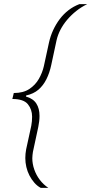

<svg xmlns="http://www.w3.org/2000/svg" viewBox="-20 -763 444 933"><path d="M178 150Q161 141 147 125Q133 109 123 89.5Q113 70 108 48.5Q103 27 103 5Q103 -5 104 -16Q105 -27 107 -37L132 -152Q134 -163 135 -174Q136 -185 136 -196Q136 -231 115.5 -256.5Q95 -282 40 -282L47 -311Q93 -311 122.5 -330.5Q152 -350 169 -380Q186 -410 193 -441L218 -556Q225 -588 238.5 -617Q252 -646 270.5 -670.5Q289 -695 313 -713.5Q337 -732 366 -743H404Q375 -729 350.5 -709.5Q326 -690 306.5 -667Q287 -644 274 -619Q261 -594 255 -568L229 -447Q221 -409 205.5 -378Q190 -347 166.5 -327Q143 -307 107 -299L106 -294Q141 -284 156.5 -260Q172 -236 172 -200Q172 -187 170.5 -174Q169 -161 166 -146L140 -25Q139 -18 138 -10Q137 -2 137 6Q137 33 146.5 60.5Q156 88 173.5 111Q191 134 215 150Z"/></svg>

Font: Saira SemiExpanded Thin
Style: Italic
Weight: 250
Width: 6
Italic angle: -12°
Designer: Hector Gatti with collaboration of the Omnibus-Type team
Foundry: Omnibus-Type
Version: Version 1.101